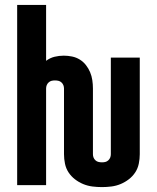

<svg xmlns="http://www.w3.org/2000/svg" viewBox="-20 -755 640 783"><path d="M396 8Q376 8 356.5 5.5Q337 3 319 -4.5Q301 -12 285.5 -24Q270 -36 259.5 -52Q249 -68 245 -87.5Q241 -107 241 -126V-394Q241 -401 238.5 -407.5Q236 -414 230.5 -419Q225 -424 218 -425.5Q211 -427 204 -427Q197 -427 190.5 -425.5Q184 -424 178.5 -419Q173 -414 170.5 -407.5Q168 -401 168 -394V0H50V-735H168V-507Q184 -519 202.5 -523.5Q221 -528 240 -528Q257 -528 274 -524.5Q291 -521 305.5 -512Q320 -503 330.5 -489.5Q341 -476 347.5 -460.5Q354 -445 356.5 -428Q359 -411 359 -394V-126Q359 -119 361.5 -112.5Q364 -106 369.5 -101Q375 -96 382 -94.5Q389 -93 396 -93Q403 -93 409.5 -94.5Q416 -96 421.5 -101Q427 -106 429.5 -112.5Q432 -119 432 -126V-520H550V-126Q550 -107 546 -87.5Q542 -68 531.5 -52Q521 -36 505.5 -24Q490 -12 472 -4.5Q454 3 434.5 5.5Q415 8 396 8Z"/></svg>

Font: Iosevka Custom Extended
Style: Bold
Weight: 700
Width: 7
Monospace: yes
Designer: Belleve Invis
Foundry: Belleve Invis
Version: Version 11.2.4; ttfautohint (v1.8.4)